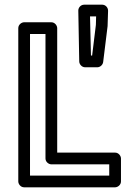

<svg xmlns="http://www.w3.org/2000/svg" viewBox="-20 -774 542 819"><path d="M108 -25V-629H174V-98C174 -83 188 -73 199 -73H446V-25ZM58 0C58 11 68 25 83 25H471C482 25 496 15 496 0V-98C496 -109 486 -123 471 -123H224V-654C224 -665 214 -679 199 -679H83C72 -679 58 -669 58 -654ZM373 -537H368L364 -704H390L389 -668ZM395 -487C406 -487 418 -496 420 -509L439 -663V-665L441 -728C441 -743 429 -754 416 -754H339C325 -754 314 -742 314 -729L318 -512C318 -500 329 -487 343 -487Z"/></svg>

Font: Falling Sky
Style: Ou
Weight: 400
Designer: Paul D. Hunt
Foundry: Adobe Systems Incorporated
Version: Version 1.02